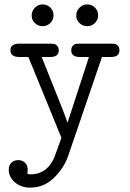

<svg xmlns="http://www.w3.org/2000/svg" viewBox="-20 -631 594 879"><path d="M20 146Q20 126 32 114Q43.9 102.1 64 102.1Q82 102.1 94.5 114Q106.9 126 106.9 146Q106.9 150.9 106 156Q105 161.1 105 162.1Q105 167 120.1 167Q207 167 238.8 62Q258.8 4.9 261.2 0L109.9 -370.1H68.8Q27.8 -370.1 27.8 -400.9Q27.8 -430.7 68.8 -431.2H209Q221.2 -431.2 227.5 -430.2Q233.9 -429.2 241.5 -421.6Q249 -414.1 249 -399.9Q249 -370.1 209 -370.1H170.9L266.1 -131.8Q282.2 -89.8 289.1 -68.8L387.2 -370.1H346.2Q306.2 -370.1 306.2 -399.9Q306.2 -414.1 313.5 -421.6Q320.8 -429.2 327.4 -430.2Q334 -431.2 346.2 -431.2H486.8Q499 -431.2 505.6 -430.2Q512.2 -429.2 519.5 -421.6Q526.9 -414.1 526.9 -399.9Q526.9 -370.1 486.8 -370.1H446.8L292 83Q272.9 138.2 227.1 183.1Q181.2 228 118.2 228Q76.2 228 48.1 203.6Q20 179.2 20 146ZM174.8 -610.8Q195.8 -610.8 210.4 -596.4Q225.1 -582 225.1 -561Q225.1 -540 210.4 -525.6Q195.8 -511.2 174.8 -511.2Q154.8 -511.2 139.9 -525.1Q125 -539.1 125 -560.1Q125 -581.1 139.9 -595.9Q154.8 -610.8 174.8 -610.8ZM378.9 -610.8Q399.9 -610.8 414.6 -596.4Q429.2 -582 429.2 -561Q429.2 -540 414.6 -525.6Q399.9 -511.2 378.9 -511.2Q358.9 -511.2 344 -525.1Q329.1 -539.1 329.1 -560.1Q329.1 -581.1 344 -595.9Q358.9 -610.8 378.9 -610.8Z"/></svg>

Font: CMU Typewriter Text Variable Width
Style: Medium
Weight: 500
Version: Version 0.7.0